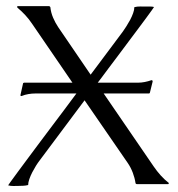

<svg xmlns="http://www.w3.org/2000/svg" viewBox="-20 -610 586 633"><path d="M321.8 -301.8 486.8 -61Q497.1 -45.9 509.8 -31.7Q522.5 -17.6 537.1 -6.3L534.7 -2.9H431.2Q430.7 -2.9 429.7 -3.4Q428.7 -3.9 428.2 -3.9L426.8 -6.3Q424.3 -23.4 417.7 -40.8Q411.1 -58.1 401.4 -72.3L258.8 -279.3L110.4 -80.6Q105 -73.7 98.6 -63.5Q92.3 -53.2 86.4 -42Q80.6 -30.8 76.7 -19.5Q72.8 -8.3 72.8 0Q64.9 2 57.4 2.4Q49.8 2.9 41.5 2.9Q33.2 2.9 24.2 3.2Q15.1 3.4 6.8 1Q6.8 0.5 15.9 -12Q24.9 -24.4 39.6 -44.4Q54.2 -64.5 73.5 -90.1Q92.8 -115.7 113 -143.1Q133.3 -170.4 153.3 -196.8Q173.3 -223.1 189.7 -245.1Q206.1 -267.1 217.3 -282.2Q228.5 -297.4 231.9 -301.8H96.2Q85 -301.8 73.5 -299.8Q62 -297.9 51.3 -293.5H48.3L47.4 -296.4L56.2 -335.9L59.1 -337.4H218.8L85.4 -532.2Q75.2 -547.4 63.2 -560.3Q51.3 -573.2 37.1 -585L36.6 -588.4L37.6 -589.8H141.6L144 -588.9L146 -586.4Q147.9 -568.4 155 -551.8Q162.1 -535.2 171.9 -520.5L278.8 -363.8L385.3 -506.3Q390.1 -513.2 396.7 -523.4Q403.3 -533.7 409.2 -544.7Q415 -555.7 418.9 -566.7Q422.9 -577.6 422.9 -586.4Q432.6 -588.9 443.1 -588.6Q453.6 -588.4 463.4 -588.4Q467.8 -588.4 475.6 -588.4Q483.4 -588.4 487.8 -586.9Q487.8 -586.4 480.5 -576.2Q473.1 -565.9 460.9 -549.3Q448.7 -532.7 432.9 -511.7Q417 -490.7 400.4 -468.3Q383.8 -445.8 367.4 -424.1Q351.1 -402.3 337.4 -384.3Q323.7 -366.2 314.5 -353.5Q305.2 -340.8 302.2 -337.4H434.6Q445.8 -337.4 457 -339.6Q468.3 -341.8 479.5 -345.7L482.4 -345.2V-343.8L483.4 -341.8L474.1 -304.2L472.2 -301.8Z"/></svg>

Font: CAT Linz
Style: Regular
Weight: 400
Designer: Peter Wiegel
Foundry: Peter Wiegel
Version: Version 1.08